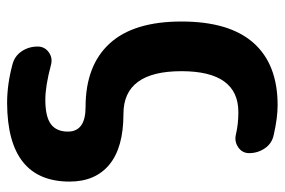

<svg xmlns="http://www.w3.org/2000/svg" viewBox="-150 -420 801 540"><g transform="rotate(90 250.0 -149.5)"><path d="M299.8 -96.7Q394.5 -96.7 442.4 -57.1Q490.2 -17.6 490.2 54.7Q490.2 229.5 269.5 230.5Q216.8 230.5 162.1 215.8Q137.7 210 124 189.9Q110.4 169.9 110.4 144.5Q110.4 125 126.5 113.3Q142.6 101.6 163.1 107.4Q221.7 123 259.8 123Q307.6 123 328.6 107.4Q349.6 91.8 349.6 59.6Q349.6 9.8 280.3 9.8Q164.1 9.8 102.1 -57.6Q40 -125 40 -259.8Q40 -394.5 100.1 -462.4Q160.2 -530.3 275.4 -530.3Q310.5 -530.3 358.4 -519.5Q382.8 -514.6 396.5 -494.6Q410.2 -474.6 410.2 -450.2Q410.2 -430.7 393.6 -419.4Q377 -408.2 357.4 -413.1Q328.1 -419.9 294.9 -419.9Q179.7 -419.9 179.7 -259.8Q179.7 -96.7 299.8 -96.7Z"/></g></svg>

Font: Rounded Mgen+ 1m bold
Style: Bold
Weight: 700
Designer: [Source Han Sans]
Ryoko NISHIZUKA  (kana & ideographs); Paul D. Hunt (Latin, Greek & Cyrillic); Wenlong ZHANG  (bopomofo
Version: Version 1.059.20150602